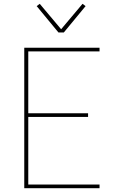

<svg xmlns="http://www.w3.org/2000/svg" viewBox="-20 -985 640 1005"><path d="M107 0V-735H501V-716H128V-392H441V-373H128V-19H501V0ZM286 -815 172 -953 188 -965 300 -832 412 -965 428 -953 314 -815Z"/></svg>

Font: Iosevka Aile Thin
Style: Regular
Weight: 100
Designer: Belleve Invis
Foundry: Belleve Invis
Version: Version 31.1.0; ttfautohint (v1.8.4)